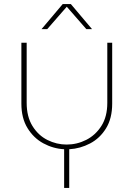

<svg xmlns="http://www.w3.org/2000/svg" viewBox="-20 -720 656 943"><path d="M295 203V13Q241 10 193 -16Q145 -42 115 -91Q85 -140 85 -211V-510H111V-215Q111 -147 139.5 -101Q168 -55 213 -32.5Q258 -10 307 -10Q358 -10 403.5 -33Q449 -56 478 -101.5Q507 -147 507 -215V-510H531V-211Q531 -139 501 -90Q471 -41 422.5 -15.5Q374 10 320 13V203ZM184 -577 288 -700H328L432 -577H404L308 -687L212 -577Z"/></svg>

Font: MuseoModerno Thin Thin
Style: Regular
Weight: 250
Version: Version 1.003